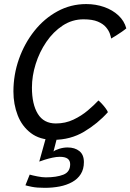

<svg xmlns="http://www.w3.org/2000/svg" viewBox="-20 -683 641 944"><path d="M200 240.5Q161 240.5 136.5 235.5Q112 230.5 105 228L126 175.5Q139.5 179.5 163.5 184.2Q187.5 189 205 189Q258 189 291.5 175.8Q325 162.5 325 124.5Q325 106.5 312.5 97.2Q300 88 273.5 88Q258 88 238.2 92.2Q218.5 96.5 201 102Q183.5 107.5 173 111.5L209.5 -19.5H264L243 62Q250.5 55 271.2 48.5Q292 42 312 42Q348 42 370.2 59.8Q392.5 77.5 392.5 114Q392.5 148.5 377.2 172.8Q362 197 335 212Q308 227 273.5 233.8Q239 240.5 200 240.5ZM510.5 -131.5Q460.5 -75.5 393.5 -35.5Q326.5 4.5 242.5 4.5Q175.5 4.5 131.8 -28.8Q88 -62 67 -116.2Q46 -170.5 46 -233Q46 -316 73.2 -393Q100.5 -470 149 -531Q197.5 -592 262.8 -627.5Q328 -663 404 -663Q451 -663 492.2 -648.5Q533.5 -634 562.2 -607.2Q591 -580.5 601 -543.5Q593 -536.5 579 -526.8Q565 -517 550.5 -508Q536 -499 526.5 -493.5Q525.5 -501.5 520.2 -517Q515 -532.5 501.2 -549Q487.5 -565.5 461 -576.8Q434.5 -588 390.5 -588Q335 -588 288.5 -557.5Q242 -527 208 -477.2Q174 -427.5 155.5 -368.5Q137 -309.5 137 -252.5Q137 -170.5 166 -123.2Q195 -76 254.5 -76Q301.5 -76 341 -94.8Q380.5 -113.5 411.8 -140Q443 -166.5 464 -189Q470.5 -184 480.5 -173.2Q490.5 -162.5 499 -151Q507.5 -139.5 510.5 -131.5Z"/></svg>

Font: Grandstander Thin Light
Style: Italic
Weight: 300
Italic angle: -15°
Version: Version 1.200